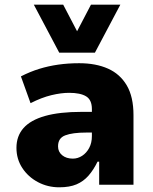

<svg xmlns="http://www.w3.org/2000/svg" viewBox="-20 -786 649 817"><path d="M232 11Q183 11 141.5 -11Q100 -33 75 -71Q50 -109 50 -157Q50 -207 80 -241Q110 -275 171.5 -292.5Q233 -310 328 -310H392V-222H349Q318 -222 295.5 -219Q273 -216 257.5 -210Q242 -204 234.5 -192.5Q227 -181 227 -163Q227 -140 244.5 -125.5Q262 -111 290 -111Q311 -111 329.5 -123Q348 -135 359.5 -156.5Q371 -178 371 -207V-322Q371 -361 346.5 -376Q322 -391 274 -391Q240 -391 198.5 -381Q157 -371 110 -347L69 -461Q108 -481 147 -493Q186 -505 228 -511Q270 -517 317 -517Q388 -517 439.5 -494Q491 -471 519.5 -422.5Q548 -374 548 -296V0H402V-98H395Q378 -63 356.5 -38.5Q335 -14 305.5 -1.5Q276 11 232 11ZM232 -562 124 -766H249L308 -653L367 -766H492L384 -562Z"/></svg>

Font: Nunito Sans 7pt SemiCondensed Black
Style: Regular
Weight: 900
Width: 4
Designer: Vernon Adams
Foundry: Vernon Adams
Version: Version 3.101;gftools[0.9.27]